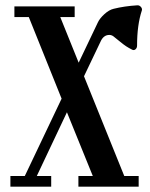

<svg xmlns="http://www.w3.org/2000/svg" viewBox="-20 -700 562 720"><path d="M359 -548 295 -414 446 -40H500V0H274V-40H328L231 -279L118 -40H172V0H19V-40H73L211 -330L88 -636H34V-676H260V-636H206L275 -465L347 -616Q354 -631 371.5 -647Q389 -663 406 -667Q446 -677 494 -680Q502 -681 508 -674.5Q514 -668 512 -661Q494 -607 494 -529Q494 -520 488 -515Q482 -510 475 -514Q463 -520 453 -526.5Q443 -533 428 -545.5Q413 -558 405 -564Q398 -569 390 -569Q370 -569 359 -548Z"/></svg>

Font: Triodion Unicode
Style: Normal
Weight: 400
Version: Version 1.1